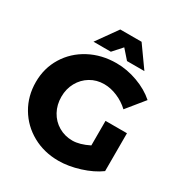

<svg xmlns="http://www.w3.org/2000/svg" viewBox="-208 -1061 1160 1225"><g transform="rotate(30 371.5 -448.5)"><path d="M532 -358H690V-79Q634 -38 552.5 -12.5Q471 13 398 13Q292 13 206.5 -34.5Q121 -82 72 -165Q23 -248 23 -351Q23 -453 73.5 -535.5Q124 -618 212.5 -665Q301 -712 410 -712Q488 -712 566 -683.5Q644 -655 698 -607L594 -479Q556 -515 506.5 -536Q457 -557 409 -557Q353 -557 308 -530Q263 -503 237 -456Q211 -409 211 -351Q211 -292 237 -244.5Q263 -197 309 -170Q355 -143 411 -143Q464 -143 532 -177ZM588 -757H460L401 -824L341 -757H213L322 -910H479Z"/></g></svg>

Font: Montserrat V1
Style: Bold
Weight: 700
Designer: Julieta Ulanovsky
Foundry: Julieta Ulanovsky
Version: Version 6.001